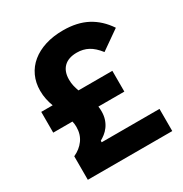

<svg xmlns="http://www.w3.org/2000/svg" viewBox="-166 -835 914 961"><g transform="rotate(-30 291.0 -355.0)"><path d="M66 0V-136Q104 -153 126.5 -184Q149 -215 149 -258Q149 -276 145 -291H34V-411H100Q92 -432 87 -455.5Q82 -479 82 -505Q82 -551 99.5 -589Q117 -627 150 -654Q183 -681 229 -695.5Q275 -710 332 -710Q413 -710 470.5 -679.5Q528 -649 568 -589L458 -512Q430 -548 401 -563.5Q372 -579 336 -579Q287 -579 261 -553.5Q235 -528 235 -481Q235 -461 239 -444.5Q243 -428 249 -411H445V-291H295Q296 -284 296.5 -277.5Q297 -271 297 -263Q297 -237 290 -216.5Q283 -196 271.5 -180.5Q260 -165 246.5 -154.5Q233 -144 220 -137V-128H554V0Z"/></g></svg>

Font: IBM Plex Sans Hebrew
Style: Bold
Weight: 700
Designer: Mike Abbink, Paul van der Laan, Pieter van Rosmalen, Yanek Iontef
Foundry: Bold Monday
Version: Version 1.2